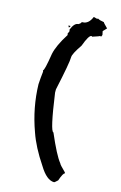

<svg xmlns="http://www.w3.org/2000/svg" viewBox="-127 -840 596 948"><g transform="rotate(15 171.0 -366.5)"><path d="M229.5 -785.6Q244.1 -781.2 247.1 -781.2Q251 -783.2 252.9 -783.2Q260.7 -777.3 284.2 -773.9Q284.2 -771 307.6 -748L290 -729.5Q290 -727.5 293.9 -710.9Q291 -701.2 288.1 -701.2L284.2 -703.6Q284.2 -701.2 247.1 -689.5L243.2 -691.9Q229.5 -691.9 208 -633.3Q172.9 -582 172.9 -565.4Q172.9 -536.1 141.6 -392.1V-375.5Q168.5 -183.6 184.6 -183.6Q230 -77.6 256.8 -44.9Q258.3 -38.6 290 -7.8L292 -2.9Q282.7 -2 268.6 39.1Q253.9 53.2 251 53.2Q212.9 53.2 174.8 -9.8Q120.6 -90.3 96.7 -160.2Q54.7 -275.4 51.8 -394.5Q53.7 -428.2 57.6 -460Q55.7 -464.4 55.7 -466.8Q63 -466.8 77.1 -556.2Q86.4 -601.1 127.9 -666Q126 -670.9 126 -673.3L131.8 -685.1Q131.8 -690.4 129.9 -694.3Q145 -731.9 165 -731.9Q178.7 -739.7 178.7 -746.1H182.6Q213.4 -746.1 229.5 -785.6ZM120.1 -712.9H129.9V-710.9Q129.9 -707.5 124 -703.6L120.1 -710.9Z"/></g></svg>

Font: Mister Brush
Style: Regular
Weight: 400
Designer: GGBotNet
Foundry: GGBotNet
Version: 1.00